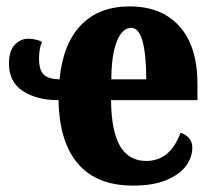

<svg xmlns="http://www.w3.org/2000/svg" viewBox="-20 -570 668 600"><path d="M163 -257Q95 -257 51.5 -285.5Q8 -314 8 -371Q8 -411 26 -430Q44 -449 69 -449Q79 -449 92.5 -446Q106 -443 111 -438Q102 -419 102 -387Q102 -351 116.5 -337Q131 -323 166 -322Q177 -434 233.5 -492Q290 -550 385 -550Q485 -550 541 -487.5Q597 -425 597 -308V-257H327Q328 -159 355.5 -113Q383 -67 437 -67Q512 -67 544 -155Q561 -150 571 -138Q581 -126 581 -109Q581 -79 561.5 -52Q542 -25 500.5 -7.5Q459 10 396 10Q282 10 223.5 -58.5Q165 -127 163 -257ZM437 -322Q437 -399 425.5 -441Q414 -483 390 -483Q362 -483 345 -440.5Q328 -398 328 -322Z"/></svg>

Font: Noto Serif CondBlack
Style: Regular
Weight: 900
Width: 3
Designer: Monotype Design Team
Foundry: Monotype Imaging Inc.
Version: Version 1.001